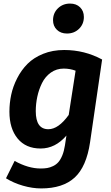

<svg xmlns="http://www.w3.org/2000/svg" viewBox="-20 -823 614 1064"><path d="M351.1 -637.2Q316.4 -637.2 295.2 -658Q273.9 -678.7 273.9 -710.9Q273.9 -750.5 301 -776.9Q328.1 -803.2 368.2 -803.2Q402.8 -803.2 423.8 -782.5Q444.8 -761.7 444.8 -729Q444.8 -689.5 418 -663.3Q391.1 -637.2 351.1 -637.2ZM335.9 -545.9Q448.2 -545.9 545.9 -493.2L479 -34.2Q459 101.1 393.6 161.1Q328.1 221.2 208 221.2Q159.7 221.2 107.2 206.1Q54.7 190.9 13.2 165L61 68.8Q136.7 110.8 205.1 110.8Q225.1 110.8 241.2 108.2Q257.3 105.5 274.2 97.4Q291 89.4 303.2 75.7Q315.4 62 325.2 38.3Q335 14.6 339.8 -17.1L348.1 -71.8Q286.6 0 205.1 0Q123 0 77.6 -55.4Q32.2 -110.8 32.2 -204.1Q32.2 -251 42 -297.4Q51.8 -343.8 75 -389.2Q98.1 -434.6 132.3 -469Q166.5 -503.4 219 -524.7Q271.5 -545.9 335.9 -545.9ZM333 -442.9Q293 -442.9 261.7 -420.7Q230.5 -398.4 212.9 -362.8Q195.3 -327.1 186.8 -287.4Q178.2 -247.6 178.2 -207Q178.2 -106.9 248 -106.9Q303.7 -106.9 360.8 -186L398.9 -431.2Q368.2 -442.9 333 -442.9Z"/></svg>

Font: FiraGO SemiBold
Style: Italic
Weight: 600
Italic angle: -8°
Designer: bBox Type GmbH
Foundry: bBox Type GmbH
Version: Version 1.001;PS 001.001;hotconv 1.0.88;makeotf.lib2.5.64775